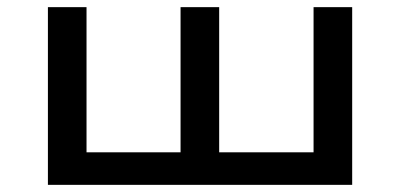

<svg xmlns="http://www.w3.org/2000/svg" viewBox="-20 -517 1119 537"><path d="M114 0V-497H222V-91H485V-497H593V-91H857V-497H965V0Z"/></svg>

Font: Nunito Sans 7pt Expanded Medium
Style: Regular
Weight: 500
Width: 7
Designer: Vernon Adams
Foundry: Vernon Adams
Version: Version 3.101;gftools[0.9.27]